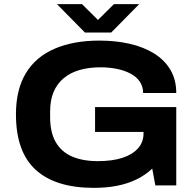

<svg xmlns="http://www.w3.org/2000/svg" viewBox="-20 -895 948 927"><path d="M433 12Q248 12 152.5 -75Q57 -162 57 -343Q57 -462 104.5 -541Q152 -620 243 -659.5Q334 -699 460 -699Q539 -699 606.5 -683.5Q674 -668 724.5 -636.5Q775 -605 803 -557.5Q831 -510 831 -446H671Q671 -478 654.5 -501.5Q638 -525 609.5 -540Q581 -555 544 -562.5Q507 -570 466 -570Q409 -570 364 -557Q319 -544 287 -517Q255 -490 238.5 -450.5Q222 -411 222 -357V-330Q222 -256 249 -209Q276 -162 327.5 -139.5Q379 -117 453 -117Q522 -117 571 -133Q620 -149 646.5 -179Q673 -209 673 -251V-258H439V-378H831V0H730L715 -81Q681 -49 638.5 -28.5Q596 -8 545 2Q494 12 433 12ZM255 -875H376L484 -768H422L530 -875H652L517 -738H390Z"/></svg>

Font: Archivo SemiExpanded
Style: Bold
Weight: 700
Width: 6
Designer: Hector Gatti
Foundry: Omnibus-Type
Version: Version 2.001